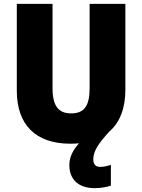

<svg xmlns="http://www.w3.org/2000/svg" viewBox="-20 -827 735 994"><path d="M463 -2C463 -46 491 -85 545 -145C601 -193 629 -267 629 -362V-807H444V-371C444 -277 415 -240 348 -240C284 -240 252 -277 252 -370V-807H67V-358C67 -180 165 -83 345 -83C360 -83 375 -84 389 -85C352 -44 339 -7 339 28C339 104 389 147 469 147C501 147 531 142 554 134V26C541 32 515 37 499 37C478 37 463 27 463 -2Z"/></svg>

Font: Noto Sans Kannada UI SemiCondensed Black
Style: Regular
Weight: 900
Width: 4
Designer: Jelle Bosma - Monotype Design Team
Foundry: Monotype Imaging Inc.
Version: Version 2.005